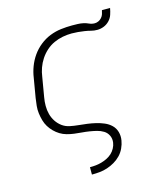

<svg xmlns="http://www.w3.org/2000/svg" viewBox="-115 -652 830 956"><g transform="rotate(-15 300.0 -174.0)"><path d="M240 215V177H241Q256 177 270.5 175.5Q285 174 299.5 170Q314 166 328.5 159Q343 152 354.5 141.5Q366 131 373.5 117Q381 103 383 89Q386 69 378 52Q370 35 354.5 25.5Q339 16 321 11.5Q303 7 284 4Q265 1 245.5 -0.5Q226 -2 207 -4.5Q188 -7 170 -12Q152 -17 136.5 -26.5Q121 -36 108 -49Q95 -62 85.5 -77.5Q76 -93 71 -111Q66 -129 63.5 -148Q61 -167 63 -186.5Q65 -206 68 -226L85 -326Q89 -354 99.5 -382Q110 -410 127.5 -435Q145 -460 169.5 -479.5Q194 -499 222 -510Q250 -521 279 -524.5Q308 -528 336 -528Q351 -528 365.5 -527.5Q380 -527 394 -524Q408 -521 421 -515Q434 -509 449 -509Q459 -509 468.5 -513.5Q478 -518 485 -526Q492 -534 495 -543.5Q498 -553 500 -563H542Q539 -546 533.5 -529.5Q528 -513 515.5 -500Q503 -487 486.5 -480.5Q470 -474 453 -474Q436 -474 421 -478Q406 -482 389.5 -484.5Q373 -487 356.5 -488.5Q340 -490 324 -490Q301 -490 277.5 -485.5Q254 -481 232 -471Q210 -461 191.5 -444.5Q173 -428 159.5 -407.5Q146 -387 138 -364.5Q130 -342 127 -319L110 -219Q106 -197 106 -174.5Q106 -152 111.5 -131.5Q117 -111 128.5 -93.5Q140 -76 157 -63.5Q174 -51 196 -46.5Q218 -42 240 -40Q262 -38 284 -35Q306 -32 327 -27Q348 -22 368 -13.5Q388 -5 403 9.5Q418 24 424 45Q430 66 426 89Q423 108 414 127.5Q405 147 390.5 162Q376 177 358 187.5Q340 198 320.5 204.5Q301 211 281 213Q261 215 241 215Z"/></g></svg>

Font: Iosevka Extralight Extended
Style: Italic
Weight: 200
Width: 7
Italic angle: -9°
Monospace: yes
Designer: Belleve Invis
Foundry: Belleve Invis
Version: Version 32.5.0; ttfautohint (v1.8.4)